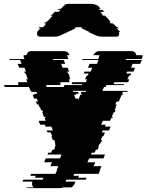

<svg xmlns="http://www.w3.org/2000/svg" viewBox="-83 -785 759 995"><path d="M651 -479H570L568 -474H652L643 -454H604L596 -434H617L609 -414H576L572 -404H597L593 -394H587L585 -389H584L577 -374H587L581 -359H510L505 -349H560L558 -344H468L464 -334H456L447 -314H579L577 -309H554L549 -299H556L554 -294H548L539 -274L533 -259H521L514 -244H522L515 -229H518L516 -224H515L511 -214H516L512 -204H507L503 -194H502L496 -179H502L500 -174H494L487 -159H450L441 -139H465L461 -129H490L482 -109H449L445 -99H461L453 -79H448L439 -59H446L442 -49H440L435 -39H433L426 -24H429L422 -9H414L407 6H393L388 16H461L453 36H379L370 56H411L402 76H443L434 96H436L428 116H302L297 126H326L322 136H366L361 146H261L256 156H308L304 166Q299 179 287 186H245Q237 190 228 190H64Q55 190 51 186H92Q83 179 83 169V166Q83 162 84 159L85 156H33L38 146H138L142 136H98L102 126H74L78 116H204L213 96H211L219 76H178L186 56H146L154 36H228L236 16H163L167 6H182L188 -9H197L203 -24H201L205 -33L202 -39H204L200 -49H203L198 -59H191L183 -79H188L179 -99H163L158 -109H191L183 -129H153L149 -139H125L117 -159H154L148 -174H154L152 -179H145L139 -194H140L136 -204H140L136 -214H130L126 -224H127L125 -229H122L116 -244H109L102 -259H114L108 -274H94L86 -294H97L94 -299H110L105 -309H80L77 -314H76L67 -334H-58L-63 -344H12L10 -349H14L9 -359H59L52 -374H61L55 -389H57L55 -394H54L50 -404H47L42 -414H52L44 -434H17L8 -454H29L21 -474H-33L-35 -479H44L40 -489Q39 -492 39 -496Q39 -498 40 -499H54Q59 -520 78 -520H247Q261 -520 268 -513.5Q275 -507 278 -499H264Q264 -498 264.5 -497.5Q265 -497 265 -496L268 -489L271 -479H191L193 -474H247L255 -454H234L241 -434H268L275 -414H265L269 -404H272L278 -389H276L281 -374H273L278 -359H229L232 -349H228L230 -344H156L159 -334H247L251 -344H341L343 -349H288L292 -359H362L368 -374H358L364 -389H365L367 -394H373L376 -404H351L355 -414H387L395 -434H373L381 -454H420L427 -474H343L345 -479H426L430 -489L432 -496Q433 -497 433 -499H400Q405 -507 412.5 -513.5Q420 -520 433 -520H600Q609 -520 616 -513.5Q623 -507 623 -499H656Q656 -493 655 -489ZM362 -309 363 -314H294L296 -309H321L325 -299H310L312 -294H301L308 -274H322L324 -268L326 -274L333 -294H340L342 -299H335L338 -309ZM533 -619Q535 -615 535 -611Q535 -604 530 -599H532Q529 -595 521 -595H455Q447 -595 438.5 -595.5Q430 -596 422 -599H420L413 -602L375 -619H381L337 -639H347L337 -644H311L300 -639H311L267 -619H268L231 -602L224 -599Q216 -596 207.5 -595.5Q199 -595 191 -595H125Q117 -595 113 -599Q109 -603 109 -611Q109 -617 110 -619Q110 -621 113 -624L127 -639H116L121 -644H140L154 -659H152L156 -664H144L149 -669H155L160 -674H162L172 -684L190 -704H179L183 -709H187L201 -724H222L231 -734H216L221 -739H232L239 -746Q243 -751 246.5 -754Q250 -757 253 -759H249Q260 -765 272 -765H392Q404 -765 414 -759H418Q422 -757 425.5 -754Q429 -751 433 -746L439 -739H428L432 -734H448L457 -724H436L449 -709H445L450 -704H461L480 -684H479L489 -674H486L491 -669H484L489 -664H501L506 -659H508L522 -644H527L532 -639H522L535 -624Q537 -623 539 -619Z"/></svg>

Font: Rubik Glitch
Style: Regular
Weight: 400
Designer: Hubert and Fischer, NaN
Foundry: Hubert and Fischer, NaN
Version: Version 2.200